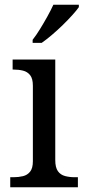

<svg xmlns="http://www.w3.org/2000/svg" viewBox="-20 -786 360 806"><path d="M23 0V-42H36Q58 -42 76.5 -46.5Q95 -51 106.5 -65.5Q118 -80 118 -109V-426Q118 -456 106.5 -470.5Q95 -485 76.5 -489.5Q58 -494 36 -494H33V-536H212V-114Q212 -83 223 -67.5Q234 -52 253 -47Q272 -42 294 -42H307V0ZM117 -619Q132 -638 148 -664Q164 -690 179 -717Q194 -744 204 -766H311V-756Q302 -743 284 -723Q266 -703 243.5 -681Q221 -659 198 -639.5Q175 -620 155 -606H117Z"/></svg>

Font: Noto Serif Ethiopic
Style: Regular
Weight: 400
Designer: Monotype Design Team
Foundry: Monotype Imaging Inc.
Version: Version 2.102